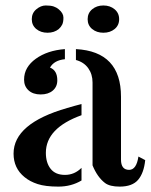

<svg xmlns="http://www.w3.org/2000/svg" viewBox="-20 -672 555 705"><path d="M279.3 -249Q148.4 -201.7 148.4 -110.8Q148.4 -74.2 166 -52Q183.6 -29.8 218.5 -29.8Q253.4 -29.8 279.3 -55.7V-9.3Q241.7 13.2 194.3 13.2Q147 13.2 118.4 3.9Q89.8 -5.4 70.3 -21.5Q29.8 -54.2 29.8 -107.9Q29.8 -218.8 226.6 -275.4Q254.4 -283.7 279.3 -290ZM163.6 -423.8Q190.4 -413.6 190.4 -377Q190.4 -353.5 173.8 -339.4Q157.2 -325.2 129.2 -325.2Q101.1 -325.2 84.7 -340.3Q68.4 -355.5 68.4 -379.4Q68.4 -403.3 79.6 -422.4Q90.8 -441.4 111.3 -456.1Q153.8 -486.8 218.3 -491.7V-454.6Q178.7 -450.7 163.6 -423.8ZM454.1 -48.3Q481 -48.3 488.3 -97.2L513.2 -84Q508.3 -36.6 487.1 -11.7Q465.8 13.2 419.4 13.2Q383.3 13.2 365.7 0Q337.4 -21.5 319.8 -64.9V-369.1Q319.8 -399.4 304 -421.6Q288.1 -443.8 258.8 -451.7V-491.7Q424.3 -482.9 424.3 -316.9V-85.9Q424.3 -48.3 454.1 -48.3ZM195.8 -637.7Q212.9 -623.5 212.9 -607.2Q212.9 -590.8 208.3 -581.5Q203.6 -572.3 195.8 -565.4Q179.2 -551.8 154.5 -551.8Q129.9 -551.8 113.3 -565.4Q96.7 -579.1 96.7 -601.6Q96.7 -624 113.3 -637.9Q129.9 -651.9 148.2 -651.9Q166.5 -651.9 177.2 -648.2Q188 -644.5 195.8 -637.7ZM301.8 -601.6Q301.8 -624 318.4 -637.9Q335 -651.9 359.6 -651.9Q384.3 -651.9 400.9 -637.9Q417.5 -624 417.5 -601.6Q417.5 -579.1 400.9 -565.4Q384.3 -551.8 359.6 -551.8Q335 -551.8 318.4 -565.4Q301.8 -579.1 301.8 -601.6Z"/></svg>

Font: Stardos Stencil
Style: Regular
Weight: 400
Version: Version 1.000